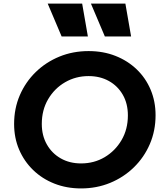

<svg xmlns="http://www.w3.org/2000/svg" viewBox="-20 -1043 922 1075"><path d="M434 12Q353 12 284.5 -15Q216 -42 165.5 -91Q115 -140 87 -205.5Q59 -271 59 -349Q59 -436 91 -510Q123 -584 180 -639.5Q237 -695 312.5 -726Q388 -757 476 -757Q558 -757 626.5 -730Q695 -703 745.5 -654.5Q796 -606 823.5 -540.5Q851 -475 851 -398Q851 -311 819 -236.5Q787 -162 729.5 -106Q672 -50 596.5 -19Q521 12 434 12ZM434 -128Q507 -128 566 -163Q625 -198 660.5 -258.5Q696 -319 696 -397Q696 -463 667.5 -512.5Q639 -562 589.5 -589.5Q540 -617 476 -617Q404 -617 344.5 -582.5Q285 -548 249.5 -487.5Q214 -427 214 -349Q214 -284 242.5 -234Q271 -184 320.5 -156Q370 -128 434 -128ZM325 -839 247 -1023H440L472 -839ZM567 -839 489 -1023H682L714 -839Z"/></svg>

Font: Plus Jakarta Sans ExtraBold
Style: Italic
Weight: 800
Italic angle: -8°
Designer: Gumpita Rahayu
Foundry: Tokotype
Version: Version 2.071; ttfautohint (v1.8.4.7-5d5b);gftools[0.9.29]